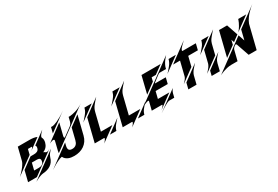

<svg xmlns="http://www.w3.org/2000/svg" viewBox="4 -2275 5510 3801"><g transform="rotate(-30 2759.0 -374.0)"><path d="M298.8 -449.2 -92.3 -161.6Q-82.5 -170.4 -65.4 -186.5Q-48.3 -202.6 -28.3 -223.9Q-8.3 -245.1 13.2 -270Q34.7 -294.9 53.5 -321.3Q72.3 -347.7 86.9 -374.5Q101.6 -401.4 107.4 -426.3L177.2 -707.5H442.9Q462.9 -707.5 484.6 -706.3Q506.3 -705.1 528.6 -701.9Q550.8 -698.7 571.8 -693.1Q592.8 -687.5 611.3 -679.2L368.7 -500.5Q374 -505.4 385.5 -516.6Q397 -527.8 406.2 -539.1Q415.5 -550.3 418.2 -559.1Q420.9 -567.9 409.2 -567.9H328.1ZM700.2 -360.8 203.1 3.9H1.5L62 -240.7L299.3 -415H376Q397.5 -415 417 -418.2Q436.5 -421.4 452.6 -429.7Q468.8 -438 480.5 -452.4Q492.2 -466.8 497.6 -490.2Q507.8 -531.7 488.3 -549.3Q486.3 -551.3 485.4 -551.8L764.6 -757.3Q735.8 -728.5 714.4 -702.6Q701.7 -687.5 694.6 -677.5Q687.5 -667.5 682.6 -657.5Q677.7 -647.5 675.8 -638.7Q673.8 -629.9 676.8 -624Q677.7 -623 678 -622.1Q678.2 -621.1 678.7 -620.6Q703.6 -574.7 687 -508.3Q673.8 -455.6 640.9 -417.5Q607.9 -379.4 557.1 -359.9Q584 -350.1 601.6 -334Q605.5 -332 611.6 -330.3Q617.7 -328.6 626 -328.6Q634.3 -328.6 644.3 -331.1Q654.3 -333.5 666 -339.8Q676.3 -345.7 685.8 -351.8Q695.3 -357.9 700.2 -360.8ZM380.4 -295.4H260.7L221.2 -136.2H330.6Q350.6 -136.2 368.9 -140.4Q387.2 -144.5 402.3 -153.6Q417.5 -162.6 428.5 -177Q439.5 -191.4 444.8 -212.4Q455.1 -254.4 439 -274.9Q423.8 -294.4 380.4 -295.4ZM249.5 3.9 724.1 -344.7Q721.2 -340.8 712.2 -330.8Q703.1 -320.8 692.1 -308.1Q681.2 -295.4 670.4 -282.5Q659.7 -269.5 653.3 -260.3Q648.4 -252 643.8 -241.9Q639.2 -231.9 635.3 -222.7Q631.3 -212.4 627.4 -202.1H627Q612.8 -149.4 585.7 -112.1Q558.6 -74.7 521.5 -50.5Q484.4 -26.4 438.7 -13.7Q393.1 -1 341.8 2.4Q327.6 3.9 311.5 8.1Q295.4 12.2 278.8 18.1Q262.2 23.9 246.1 30.8Q230 37.6 215.3 44.4Q180.7 61 146 80.6L251 3.9Z M1343.3 -714.8H1379.4Q1401.4 -716.8 1435.5 -722.7Q1469.7 -728.5 1511 -741.2Q1552.2 -753.9 1597.9 -775.4Q1643.6 -796.9 1688.5 -830.1L816.4 -189.5Q817.4 -202.6 819.6 -216.3Q821.8 -230 824.7 -244.6L870.1 -429.2Q870.6 -431.6 871.1 -433.8Q871.6 -436 872.1 -438.5Q877 -457.5 870.1 -464.4Q863.3 -471.2 849.6 -471.2Q838.9 -471.2 825.2 -467.5Q811.5 -463.9 798.3 -458.7Q785.2 -453.6 774.2 -448.5Q763.2 -443.4 757.8 -440.9L1128.4 -713.4L1060.1 -437Q1059.1 -430.2 1058.6 -423.3Q1058.1 -416.5 1058.6 -410.9Q1059.1 -405.3 1061.5 -401.6Q1064 -397.9 1068.4 -397.9Q1074.2 -397.9 1085.4 -405.8Q1094.7 -412.6 1109.6 -423.6Q1124.5 -434.6 1142.3 -447.5Q1160.2 -460.4 1178.7 -474.4Q1197.3 -488.3 1213.9 -500.2Q1230.5 -512.2 1242.9 -521.5Q1255.4 -530.8 1260.3 -534.2Q1268.1 -539.6 1276.9 -547.9Q1285.6 -556.2 1293.9 -566.7Q1302.2 -577.1 1308.8 -590.1Q1315.4 -603 1319.3 -618.2Q1319.3 -618.2 1320.6 -622.3Q1321.8 -626.5 1323.2 -633.3Q1324.7 -640.1 1326.9 -648.9Q1329.1 -657.7 1331.5 -666.5Q1336.9 -688 1343.3 -714.8ZM1307.1 -879.4 909.2 -586.4 940.9 -714.8H982.9Q996.6 -717.3 1022.9 -724.9Q1049.3 -732.4 1089.4 -750.5Q1129.4 -768.6 1183.6 -799.6Q1237.8 -830.6 1307.1 -879.4ZM1291 -503.4 1519.5 -671.4 1414.1 -245.6Q1397.9 -180.7 1364 -132.3Q1330.1 -84 1283.2 -51.8Q1236.3 -19.5 1178.7 -3.7Q1121.1 12.2 1057.6 12.2Q1024.9 12.2 991 7.3Q957 2.4 926.5 -10.3Q896 -22.9 871.3 -44.2Q846.7 -65.4 831.5 -98.1Q813 -95.2 790.8 -87.6Q768.6 -80.1 745.1 -69.6Q721.7 -59.1 698.2 -46.9Q674.8 -34.7 653.3 -22.5Q602.1 6.8 549.8 41.5L1029.3 -311.5L1011.2 -239.3Q998.5 -181.2 1020 -153.3Q1040.5 -128.4 1090.3 -128.4Q1120.6 -128.4 1143.3 -137Q1166 -145.5 1182.6 -161.1Q1199.2 -176.8 1210.2 -199Q1221.2 -221.2 1228 -249Z M1689 95.7Q1691.4 93.3 1698.5 85.7Q1705.6 78.1 1713.9 67.9Q1722.2 57.6 1730.5 46.4Q1738.8 35.2 1743.9 25.1Q1749 15.1 1749.8 8.1Q1750.5 1 1743.2 -1H1528.3L1657.7 -524.4L2015.6 -787.1Q2011.7 -782.2 1996.1 -765.4Q1980.5 -748.5 1961.4 -726.6Q1942.4 -704.6 1923.6 -681.6Q1904.8 -658.7 1893.6 -642.6Q1881.3 -625 1873 -607.4Q1864.7 -589.8 1859.4 -575.7Q1853.5 -558.6 1849.6 -543H1849.1L1750 -141.6H2012.2ZM1873.5 -717.3 1539.1 -471.7Q1543 -476.1 1558.6 -493.2Q1574.2 -510.3 1593.3 -532Q1612.3 -553.7 1631.3 -576.7Q1650.4 -599.6 1661.6 -616.2Q1679.2 -640.6 1688.7 -665.3Q1698.2 -689.9 1702.1 -704.1L1705.6 -717.3ZM2173.3 -219.7Q2150.4 -194.3 2128.9 -170.4Q2116.7 -156.2 2108.4 -146.7Q2100.1 -137.2 2091.8 -127.2Q2083.5 -117.2 2075.9 -107.7Q2068.4 -98.1 2063 -90.3Q2052.2 -74.7 2044.7 -58.8Q2037.1 -43 2032.2 -30.3Q2026.9 -15.1 2023.4 -1.5V-1H1876Z M2328.1 95.7Q2330.6 93.3 2337.6 85.7Q2344.7 78.1 2353 67.9Q2361.3 57.6 2369.6 46.4Q2377.9 35.2 2383.1 25.1Q2388.2 15.1 2388.9 8.1Q2389.6 1 2382.3 -1H2167.5L2296.9 -524.4L2654.8 -787.1Q2650.9 -782.2 2635.3 -765.4Q2619.6 -748.5 2600.6 -726.6Q2581.5 -704.6 2562.7 -681.6Q2543.9 -658.7 2532.7 -642.6Q2520.5 -625 2512.2 -607.4Q2503.9 -589.8 2498.5 -575.7Q2492.7 -558.6 2488.8 -543H2488.3L2389.2 -141.6H2651.4ZM2512.7 -717.3 2178.2 -471.7Q2182.1 -476.1 2197.8 -493.2Q2213.4 -510.3 2232.4 -532Q2251.5 -553.7 2270.5 -576.7Q2289.6 -599.6 2300.8 -616.2Q2318.4 -640.6 2327.9 -665.3Q2337.4 -689.9 2341.3 -704.1L2344.7 -717.3ZM2812.5 -219.7Q2789.6 -194.3 2768.1 -170.4Q2755.9 -156.2 2747.6 -146.7Q2739.3 -137.2 2731 -127.2Q2722.7 -117.2 2715.1 -107.7Q2707.5 -98.1 2702.1 -90.3Q2691.4 -74.7 2683.8 -58.8Q2676.3 -43 2671.4 -30.3Q2666 -15.1 2662.6 -1.5V-1H2515.1Z M3136.7 -484.9 2909.7 -317.9 3006.8 -711.4H3444.8L3253.9 -571.3H3158.2ZM2975.1 143.1 3416.5 -180.2Q3408.7 -171.9 3400.9 -160.2Q3393.1 -148.4 3386.2 -135.5Q3379.4 -122.6 3374 -109.4Q3368.7 -96.2 3365.7 -85.4L3343.8 2.4H3226.1Q3216.3 3.4 3200.2 9.8Q3184.1 16.1 3164.6 26.1Q3145 36.1 3123.5 48.6Q3102.1 61 3081.1 74.2Q3031.2 105 2975.1 143.1ZM2724.1 -147 3627 -810.5Q3600.1 -782.7 3575.7 -750.5Q3561 -731.9 3551.3 -717.5Q3541.5 -703.1 3531.7 -686.3Q3522 -669.4 3512.9 -650.9Q3503.9 -632.3 3497.1 -612.8L3486.8 -571.3H3352.5Q3350.6 -570.8 3349.6 -570.8H3349.1Q3342.3 -570.8 3331.3 -568.6Q3320.3 -566.4 3305.7 -554.7Q3294.9 -546.9 3274.7 -531.7Q3254.4 -516.6 3233.2 -500.2Q3211.9 -483.9 3194.1 -470Q3176.3 -456.1 3169.9 -450.7Q3167 -448.7 3163.8 -446Q3160.6 -443.4 3158.4 -440.7Q3156.2 -438 3156 -435.5Q3155.8 -433.1 3159.2 -432.1H3400.9L3367.7 -296.9H3090.3L3050.8 -137.7H3311.5L2999.5 90.8Q3003.4 87.4 3012 79.6Q3020.5 71.8 3030 62.3Q3039.6 52.7 3048.8 42.5Q3058.1 32.2 3064 23.7Q3069.8 15.1 3070.3 9.3Q3070.8 3.4 3063.5 2.4H2830.1Q2843.3 -50.8 2853.5 -92.3Q2859.9 -117.7 2863.5 -132.6Q2867.2 -147.5 2870.1 -159.7Q2873 -171.9 2875 -180.2Q2877 -188.5 2877.4 -189Q2878.9 -196.3 2875.5 -199.5Q2872.1 -202.6 2864.7 -202.6Q2857.4 -202.6 2847.9 -200.2Q2838.4 -197.8 2827.1 -193.8Q2815.9 -189.9 2804 -185.1Q2792 -180.2 2780.3 -174.8Q2753.4 -162.6 2724.1 -147Z M3702.1 -138.2 4047.4 -392.1Q4024.4 -366.7 4002.9 -342.8Q3990.7 -328.6 3982.4 -319.1Q3974.1 -309.6 3965.8 -299.6Q3957.5 -289.6 3950 -280Q3942.4 -270.5 3937 -262.7Q3922.4 -241.7 3913.8 -220.9Q3905.3 -200.2 3901.4 -187.5L3855 -0.5H3668ZM3796.9 -717.8 3461.9 -471.7Q3466.3 -476.1 3481.7 -493.2Q3497.1 -510.3 3516.1 -532.2Q3535.2 -554.2 3554.2 -577.1Q3573.2 -600.1 3584.5 -616.7Q3593.3 -629.4 3600.1 -642.3Q3606.9 -655.3 3612.1 -667Q3617.2 -678.7 3620.6 -688.7Q3624 -698.7 3625.5 -705.6L3628.9 -717.8ZM3949.2 -717.8H4252.9L4218.3 -577.1H3997.6L3942.9 -356L3639.6 -133.3Q3661.6 -154.3 3680.2 -176.3Q3691.4 -189 3698.2 -198.2Q3705.1 -207.5 3711.7 -217.8Q3718.3 -228 3723.6 -238.5Q3729 -249 3731.9 -259.3L3810.5 -577.1H3651.9L4078.6 -890.6Q4029.8 -846.7 3996.1 -810.5Q3975.6 -789.1 3965.1 -775.9Q3954.6 -762.7 3948.2 -750.7Q3941.9 -738.8 3941.2 -729.7Q3940.4 -720.7 3949.2 -717.8Z M4330.6 -524.4 4687 -786.1Q4682.6 -781.7 4667.5 -764.6Q4652.3 -747.6 4633.3 -725.6Q4614.3 -703.6 4595.2 -680.7Q4576.2 -657.7 4564.9 -641.6Q4547.4 -616.7 4537.6 -592.3Q4527.8 -567.9 4523.9 -553.7L4465.3 -317.9L4143.6 -81.5Q4146.5 -84.5 4157.7 -96.9Q4168.9 -109.4 4182.9 -125.5Q4196.8 -141.6 4210.7 -158.4Q4224.6 -175.3 4232.9 -187Q4245.1 -204.1 4252.2 -221.7Q4259.3 -239.3 4262.7 -249.5ZM4455.1 -275.9V-275.4L4555.7 -349.1Q4535.6 -327.6 4517.6 -307.6Q4506.8 -295.9 4499.8 -287.6Q4492.7 -279.3 4485.8 -271Q4479 -262.7 4472.4 -254.4Q4465.8 -246.1 4461.4 -239.7Q4452.1 -226.6 4445.8 -213.1Q4439.5 -199.7 4435.5 -188.5Q4430.7 -175.8 4428.2 -164.1H4427.2L4387.2 0H4200.7L4227.5 -108.4ZM4544.9 -716.3 4210.4 -470.7Q4214.4 -475.1 4229.7 -492.2Q4245.1 -509.3 4264.2 -531Q4283.2 -552.7 4302.2 -575.9Q4321.3 -599.1 4333 -615.2Q4344.7 -632.8 4353.3 -650.4Q4361.8 -668 4366.7 -682.6Q4373 -699.2 4377 -714.8H4377.4L4377.9 -716.3Z M5167.5 -507.3 5609.4 -831.1Q5554.2 -788.6 5505.4 -738.8Q5476.6 -710.4 5457.5 -688Q5438.5 -665.5 5419.9 -639.4Q5401.4 -613.3 5385 -584.2Q5368.7 -555.2 5357.9 -524.4L5227.5 2.9H5044.4Q5016.6 -77.1 4995.1 -140.1Q4981.9 -178.2 4974.1 -200.4Q4966.3 -222.7 4960 -241.2Q4953.6 -259.8 4949.2 -272Q4944.8 -284.2 4944.8 -284.7Q4938.5 -303.7 4925.3 -303.7Q4916 -303.7 4903.8 -294.4Q4877.9 -275.9 4866 -261.5Q4854 -247.1 4849.1 -233.4L4790.5 2.9H4644Q4591.8 4.4 4544.2 15.6Q4496.6 26.9 4459 40.3Q4421.4 53.7 4396.7 65.9Q4372.1 78.1 4366.2 81.5L5063 -430.2L5112.8 -285.2ZM5402.3 -714.4 5087.4 -482.9Q5105 -500 5124.3 -526.6Q5143.6 -553.2 5161.1 -583.5Q5178.7 -613.8 5192.9 -644Q5207 -674.3 5214.8 -698.2L5218.8 -714.4ZM4871.6 -324.2 4643.1 -156.7 4781.2 -714.4H4965.3L5053.2 -458L4919.4 -359.4L4896.5 -425.8Z"/></g></svg>

Font: Facon
Style: Bold Italic
Weight: 700
Italic angle: -12°
Designer: Google
Version: Version 2.001150; 2014